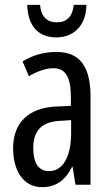

<svg xmlns="http://www.w3.org/2000/svg" viewBox="-20 -761 456 791"><path d="M336 -741H284C279 -692 254 -669 214 -669C173 -669 149 -693 145 -741H92C95 -652 139 -607 212 -607C286 -607 335 -658 336 -741ZM213 -547C162 -547 115 -534 73 -508L99 -447C137 -469 170 -480 200 -480C251 -480 272 -442 272 -360V-325L211 -322C98 -317 34 -256 34 -150C34 -65 71 10 154 10C210 10 249 -18 277 -74H279L291 0H353V-362C353 -480 314 -547 213 -547ZM225 -263 273 -266V-212C273 -114 238 -56 182 -56C141 -56 117 -86 117 -152C117 -222 152 -259 225 -263Z"/></svg>

Font: Noto Sans Arabic ExtCond
Style: Regular
Weight: 400
Width: 2
Designer: Monotype Design Team, Nadine Chahine, Nizar Qandah and Khaled Hosny
Foundry: Monotype Imaging Inc.
Version: Version 2.012